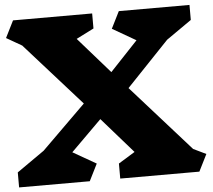

<svg xmlns="http://www.w3.org/2000/svg" viewBox="-54 -845 1001 904"><g transform="rotate(-5 446.5 -393.0)"><path d="M852 0H478V-71L556 -119L409 -287L264 -143L374 -80L334 0H0V-71L130 -162L338 -367L73 -664L0 -706L40 -786H414V-715L331 -673L480 -503L611 -642L500 -706L540 -786H874V-715L755 -632L554 -421L832 -109L892 -80Z"/></g></svg>

Font: Inknut Antiqua Black
Style: Regular
Weight: 900
Designer: Claus Eggers Sørensen
Foundry: Claus Eggers Sørensen
Version: Version 1.003; ttfautohint (v1.8.2) -l 8 -r 50 -G 200 -x 14 